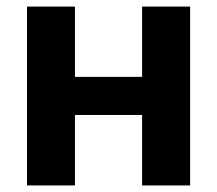

<svg xmlns="http://www.w3.org/2000/svg" viewBox="-20 -566 663 586"><path d="M454.5 -331.4V-215.1H167.8V-331.4ZM208.8 -545.9V0H62.4V-545.9ZM560.3 -545.9V0H413.7V-545.9Z"/></svg>

Font: Inter Variable LoSnoCo
Style: Regular
Weight: 400
Designer: Rasmus Andersson
Foundry: rsms
Version: Version 4.000;git-a52131595; featfreeze: case,dlig,ss01,ss02